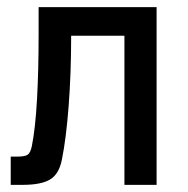

<svg xmlns="http://www.w3.org/2000/svg" viewBox="-20 -517 526 537"><path d="M10 0V-79H28Q49 -79 57 -84Q65 -89 69 -108Q79 -158 83.5 -239Q88 -320 88 -418V-497H418V0H328V-417H179Q179 -312 172 -220.5Q165 -129 153 -70Q145 -30 120 -15Q95 0 44 0Z"/></svg>

Font: Zen Kaku Gothic Antique Medium
Style: Regular
Weight: 500
Designer: Yoshimichi Ohira
Foundry: Positype
Version: Version 1.002